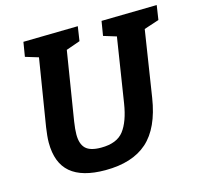

<svg xmlns="http://www.w3.org/2000/svg" viewBox="-104 -816 977 940"><g transform="rotate(-15 384.5 -346.0)"><path d="M488 -699 769 -704 758 -631 682 -606 630 -271Q607 -123 531 -55.5Q455 12 318 12Q200 12 142 -37.5Q84 -87 84 -190Q84 -207 86 -226Q88 -245 91 -266L146 -606L80 -626L92 -699L369 -704L358 -631L287 -606L231 -258Q225 -219 225 -193Q225 -145 248 -122.5Q271 -100 326 -100Q406 -100 441 -145.5Q476 -191 490 -280L541 -606L476 -626Z"/></g></svg>

Font: Bitter
Style: Bold Italic
Weight: 700
Italic angle: -9°
Designer: Sol Matas, and Bitter project Authors
Foundry: Sol Matas
Version: Version 2.001